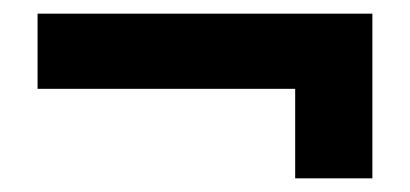

<svg xmlns="http://www.w3.org/2000/svg" viewBox="-20 -405 600 281"><path d="M35 -385H525V-144H412V-275H35Z"/></svg>

Font: CyStack Display SemiBold
Style: Regular
Weight: 600
Designer: Weizhong Zhang
Foundry: 本地遙控
Version: Version 1.000;Glyphs 3.1.2 (3151)